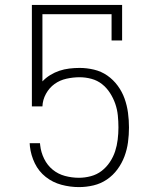

<svg xmlns="http://www.w3.org/2000/svg" viewBox="-20 -755 640 783"><path d="M302 8Q266 8 230.5 -1.5Q195 -11 166.5 -33.5Q138 -56 122 -89Q106 -122 102 -158L101 -171H143L144 -162Q147 -134 160 -107.5Q173 -81 195 -63Q217 -45 245 -37.5Q273 -30 302 -30Q326 -30 350.5 -36.5Q375 -43 394.5 -58Q414 -73 428 -94Q442 -115 449.5 -138Q457 -161 460 -186Q463 -211 463 -235Q463 -260 460.5 -284.5Q458 -309 450 -332Q442 -355 428.5 -376Q415 -397 396 -412Q377 -427 353 -433.5Q329 -440 305 -440Q278 -440 251 -434Q224 -428 202.5 -412.5Q181 -397 167.5 -372.5Q154 -348 153 -321H110V-735H478V-590H435V-697H153V-423Q167 -438 185 -449Q203 -460 222.5 -466.5Q242 -473 263 -475.5Q284 -478 305 -478Q334 -478 363.5 -471Q393 -464 417.5 -447Q442 -430 460 -405.5Q478 -381 488 -353Q498 -325 502 -295Q506 -265 506 -235Q506 -205 502 -175Q498 -145 487.5 -117Q477 -89 459 -64.5Q441 -40 416 -23Q391 -6 361.5 1Q332 8 302 8Z"/></svg>

Font: Iosevka Curly Slab XLtEx
Style: Regular
Weight: 200
Width: 7
Monospace: yes
Designer: Belleve Invis
Foundry: Belleve Invis
Version: Version 11.1.0; ttfautohint (v1.8.3)